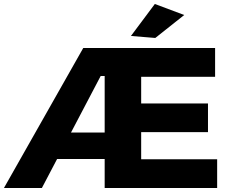

<svg xmlns="http://www.w3.org/2000/svg" viewBox="-25 -941 1151 961"><path d="M498.9 -700.6H1051.6V-556.7H681.6V-423.1H1016V-279.7H681.6V-143.9H1061.9V0H498.9ZM391.6 -700.6H766.6L771.6 -560.6H478.9L184.6 0H-5.3ZM209.1 -277.7H595.4L591.3 -145.1H205.4ZM750 -921.1 897.1 -865.9 752.3 -751 630.4 -761Z"/></svg>

Font: Alexandria
Style: Regular
Weight: 400
Designer: Mohamed Gaber
Foundry: Kief Type Foundry
Version: Version 5.100